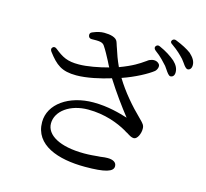

<svg xmlns="http://www.w3.org/2000/svg" viewBox="-122 -968 1244 1162"><g transform="rotate(15 500.0 -387.0)"><path d="M817 -661C819 -658 821 -656 822 -654L829 -644C843 -623 854 -608 864 -608C877 -608 889 -617 889 -639C889 -663 878 -684 856 -705C830 -727 798 -748 757 -766C746 -772 737 -769 731 -761C725 -753 728 -743 738 -735C777 -707 799 -680 817 -661ZM130 -566C183 -496 220 -466 312 -466C377 -466 462 -485 526 -505C576 -426 628 -355 673 -298H672C626 -312 549 -335 457 -335C304 -335 186 -254 186 -140C186 4 337 55 506 55C633 55 682 39 682 5C682 -21 658 -32 626 -32C614 -32 602 -31 589 -29C586 -29 584 -28 581 -28C577 -28 571 -27 566 -27C544 -25 517 -22 481 -22C326 -22 240 -74 240 -146C240 -223 323 -285 437 -285C541 -285 626 -252 682 -220C686 -217 690 -215 693 -213C696 -212 700 -209 701 -209C720 -197 732 -189 747 -189C769 -189 786 -229 785 -258C785 -280 776 -289 753 -312C689 -374 627 -446 581 -522C660 -549 733 -589 766 -615C779 -626 788 -651 776 -663C760 -681 735 -679 716 -670C713 -669 706 -664 701 -660L692 -654C668 -637 630 -611 549 -581C530 -622 518 -656 509 -685C507 -692 505 -696 503 -702C501 -710 497 -720 495 -726C486 -751 448 -759 410 -759C389 -759 366 -754 338 -742C327 -738 323 -729 325 -719C327 -708 334 -702 346 -702C391 -703 414 -703 427 -683C444 -658 459 -629 475 -599C481 -587 487 -574 493 -564C435 -548 361 -534 311 -534C237 -533 205 -552 156 -591C146 -599 137 -599 130 -592C123 -585 123 -576 130 -566ZM826 -797C866 -769 886 -748 905 -728C911 -721 912 -719 915 -715L921 -707C933 -689 944 -676 954 -676C967 -676 978 -687 978 -708C978 -733 964 -754 940 -776C916 -794 883 -811 843 -827C832 -832 823 -829 817 -821C811 -812 814 -804 826 -797Z"/></g></svg>

Font: 寒蝉锦书宋 Text
Style: Regular
Weight: 400
Designer: 寒蝉锦书宋{Warren} 思源宋体{Ryoko NISHIZUKA 西塚涼子 (kana & ideographs); Frank Grießhammer (Latin, Greek & Cyrillic); Wenlong ZHANG 
Foundry: Adobe & ChillType
Version: Version 2.000;Glyphs 3.1.1 (3135)